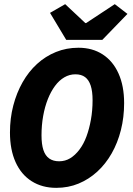

<svg xmlns="http://www.w3.org/2000/svg" viewBox="-20 -893 640 925"><path d="M251 12Q183 12 132.5 -20Q82 -52 55 -112Q28 -172 28 -255Q28 -323 44 -384.5Q60 -446 89 -497Q118 -548 158.5 -585Q199 -622 249.5 -642.5Q300 -663 358 -663Q425 -663 474.5 -631Q524 -599 551 -539Q578 -479 578 -396Q578 -328 562.5 -266.5Q547 -205 518 -154Q489 -103 448.5 -66Q408 -29 358.5 -8.5Q309 12 251 12ZM265 -116Q294 -116 318 -130.5Q342 -145 362.5 -172Q383 -199 396.5 -235.5Q410 -272 418 -316.5Q426 -361 426 -410Q426 -453 417 -480.5Q408 -508 390 -521.5Q372 -535 343 -535Q315 -535 290 -520.5Q265 -506 245 -479Q225 -452 210.5 -415.5Q196 -379 188 -334.5Q180 -290 180 -241Q180 -198 189 -170.5Q198 -143 217 -129.5Q236 -116 265 -116ZM299 -701 221 -831 294 -873 391 -782H395L533 -873L594 -826L473 -701Z"/></svg>

Font: Source Code Pro ExtraLight ExtraBold
Style: Italic
Weight: 800
Italic angle: -11°
Monospace: yes
Version: Version 1.016;hotconv 1.0.116;makeotfexe 2.5.65601